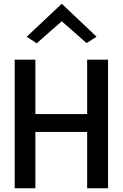

<svg xmlns="http://www.w3.org/2000/svg" viewBox="-20 -1010 655 1020"><path d="M122 -815 175 -780 308 -897 440 -781 493 -815 308 -990ZM443 -10H554V-693H443V-404H168V-693H58V-10H168V-309H443Z"/></svg>

Font: Bluebird
Style: Li
Weight: 300
Designer: Jasper
Foundry: Cannot Into Space Fonts
Version: Version 0.98